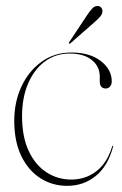

<svg xmlns="http://www.w3.org/2000/svg" viewBox="-20 -611 408 640"><path d="M352.5 -339.5Q352.5 -329.5 346.8 -322.8Q341 -316 333 -316Q312.5 -316 312.5 -340V-356Q312.5 -389.5 286 -411Q259.5 -432.5 212.5 -432.5Q164.5 -432.5 128.8 -405.5Q93 -378.5 73.2 -331.5Q53.5 -284.5 53.5 -224Q53.5 -155.5 75.5 -108.2Q97.5 -61 134.8 -36.8Q172 -12.5 217.5 -12.5Q265 -12.5 301 -40Q337 -67.5 354 -123Q354.5 -125 356 -125Q358.5 -125 357 -122.5Q340 -57.5 299.2 -24.5Q258.5 8.5 204 8.5Q155 8.5 115 -16.8Q75 -42 51.2 -90.5Q27.5 -139 27.5 -209Q27.5 -270.5 51.2 -322Q75 -373.5 118 -404.8Q161 -436 218 -436Q279 -436 315.8 -407.8Q352.5 -379.5 352.5 -339.5ZM268 -557Q278.5 -573 286.8 -582Q295 -591 304.5 -591Q313 -591 317.2 -586Q321.5 -581 321.5 -574Q321.5 -564.5 314.2 -556Q307 -547.5 295.5 -537.5L215 -467Q212 -464 210 -466Q208.5 -467.5 211 -471Z"/></svg>

Font: Fraunces 144pt S000 Thin
Style: Regular
Weight: 100
Version: Version 1.000; ttfautohint (v1.8.3)